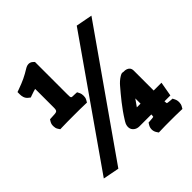

<svg xmlns="http://www.w3.org/2000/svg" viewBox="-208 -808 1056 1056"><g transform="rotate(-45 320.0 -280.0)"><path d="M518.8 -628.6 29.5 71.2 124.2 89.6 614.7 -610.3ZM110.8 -544.3C110.8 -542.6 111 -535.6 111 -530V-400C111 -368.9 105.2 -371 63.8 -369L50.7 -368.3L43.8 -357.3C37.1 -346.6 36.3 -336.2 36.7 -327.3C37 -319 38 -310.4 44.2 -301.1L51.9 -289.6L65.8 -290C95.3 -291 125.7 -291 161 -291C194 -291 214.6 -291 244.2 -290L259.2 -289.5L266.7 -302.6C271.9 -311.7 272.9 -320.3 273 -328.3C273.1 -336.9 272 -345.9 267.4 -355.2L260.9 -368.1L246.5 -369C215.5 -370.8 215 -363.5 215 -400V-649.8L207.2 -657.2C188.8 -674.5 167.1 -664.8 160 -660.9L159.5 -660.6L158.9 -660.3C115.8 -633.8 92.8 -623.3 46.5 -606.5L30 -600.5V-583C30 -568.9 32.8 -549.2 49.7 -536.2L60.6 -527.8L73.5 -532.5C88.9 -538 101.3 -542.1 110.8 -544.3ZM463.5 -117.9V-77H434.7C442 -87.9 452.1 -102.2 463.5 -117.9ZM463.5 7C463.4 15 462.2 22.3 461.6 23.7C459.5 24.6 450 26.2 434.2 27L421.2 27.7L414.3 38.7C402.8 57.1 404.1 79 414.7 94.9L422.4 106.4L436.3 106C466.1 105 478.1 105 513.5 105C543.2 105 561 105 590.7 106L605.7 106.5L613.2 93.4C617.8 85.4 618.9 78 619.4 71C620 61.3 619 51.2 613.9 40.8L607.4 27.9L593 27C577 26.1 569 24 568 23.4C567.8 23.1 565.7 18.7 565.6 7H611.5L626.3 -77H565.6V-232C565.6 -270.9 521.8 -267 521.8 -267C516.6 -267 511.2 -272.4 495 -262.1C477.3 -251.6 463.3 -237.9 453.4 -226.3C418.1 -185 373.6 -132.1 339.1 -76.1C335.9 -70.9 331.9 -64.8 328.2 -56.7L327.6 -55.3L327.1 -53.9C325.7 -49.5 322.8 -41.1 324 -29.6C326 -9.4 345.2 7 369.8 7Z"/></g></svg>

Font: Linux Libertine Mono O 
Style: Mono Bold
Weight: 400
Designer: Philipp H. Poll
Foundry: Philipp H. Poll
Version: Version 5.1.7